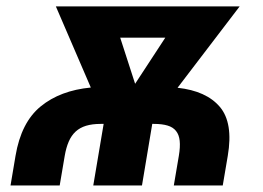

<svg xmlns="http://www.w3.org/2000/svg" viewBox="-20 -565 802 585"><path d="M27.3 -90.2Q44.4 -192.1 104 -240.8Q163.4 -289.4 256.7 -298.3L150.2 -545.5H710.2L521 -297.6Q608.7 -288 649.9 -239.3Q691.1 -190.7 674 -90.2L658.7 0H509.6L524.9 -90.2Q529.5 -117.5 527.5 -136Q525.6 -154.5 516.3 -166Q507.1 -177.6 490.4 -182.5Q473.7 -187.5 448.9 -187.5H443.9L412.6 0H264.2L295.8 -187.5H286.9Q261 -187.5 242.2 -181.8Q223.4 -176.1 210.4 -164.1Q197.4 -152 189.5 -133.7Q181.5 -115.4 177.2 -90.2L161.9 0H12.1ZM346.2 -450.3 391.7 -309.7 483.7 -450.3Z"/></svg>

Font: Inter P
Style: Bold Italic
Weight: 700
Italic angle: 9.39999°
Designer: Rasmus Andersson
Foundry: rsms
Version: Version 3.018;git-588b23468